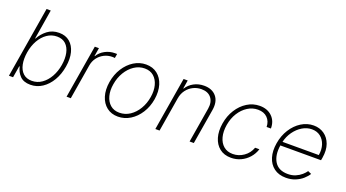

<svg xmlns="http://www.w3.org/2000/svg" viewBox="-55 -1281 3332 1848"><g transform="rotate(20 1611.0 -357.5)"><path d="M59.7 0 180.4 -727.3H223.4L173.7 -423.7H177.9Q205.3 -476.6 255.1 -515.1Q305 -553.6 375 -553.6Q440.7 -553.6 483.7 -517.2Q526.6 -480.8 543.1 -417.3Q559.7 -353.7 545.8 -271.3Q532.3 -188.9 494.9 -125.2Q457.4 -61.4 402.5 -25Q347.7 11.4 281.6 11.4Q211.3 11.4 174.4 -27.3Q137.4 -66.1 126.8 -119H121.8L101.9 0ZM147.7 -271.7Q136.4 -202.1 147.7 -147Q159.1 -92 192.8 -60.4Q226.6 -28.8 282.3 -28.8Q338.1 -28.8 383.9 -60.9Q429.7 -93 460.6 -148.1Q491.5 -203.1 502.8 -271.7Q514.2 -340.2 502.7 -394.9Q491.1 -449.6 457.4 -481.4Q423.7 -513.1 367.5 -513.1Q312.1 -513.1 266.5 -481.7Q220.9 -450.3 190 -395.8Q159.1 -341.3 147.7 -271.7Z M649.9 0 740.8 -545.5H783L768.8 -460.2H772.7Q796.9 -502.1 843.8 -527.5Q890.6 -552.9 944.6 -552.9Q950.6 -552.9 956 -552.9Q961.3 -552.9 966.6 -552.6L959.2 -508.9Q954.9 -509.6 949 -510.3Q943.2 -511 934.7 -511Q889.2 -511 850.5 -491.5Q811.8 -471.9 786 -437.7Q760.3 -403.4 752.8 -359.4L693.2 0Z M1178.3 11.4Q1110.1 11.4 1063 -25.6Q1016 -62.5 996.1 -127Q976.2 -191.4 989.7 -274.5Q1003.2 -355.5 1043.3 -418.5Q1083.5 -481.5 1141.3 -517.6Q1199.2 -553.6 1265.3 -553.6Q1334.2 -553.6 1381.2 -516.5Q1428.3 -479.4 1448.2 -414.8Q1468 -350.1 1454.9 -267Q1441.4 -186.4 1401.3 -123.4Q1361.2 -60.4 1303.1 -24.5Q1245 11.4 1178.3 11.4ZM1178.6 -28.8Q1237.2 -28.8 1286.2 -61.4Q1335.2 -94.1 1368.4 -149.9Q1401.6 -205.6 1412.6 -274.5Q1423.7 -341.3 1409.4 -395.2Q1395.2 -449.2 1358.7 -481.2Q1322.1 -513.1 1266 -513.1Q1208.1 -513.1 1158.9 -480.1Q1109.7 -447.1 1076.3 -391.3Q1043 -335.6 1032 -267Q1020.6 -200.6 1034.8 -146.5Q1049 -92.3 1085.8 -60.5Q1122.5 -28.8 1178.6 -28.8Z M1661.2 -353.7 1602.6 0H1559.3L1650.2 -545.5H1692.5L1678.3 -459.2H1682.5Q1708.1 -501.4 1755 -527Q1801.8 -552.6 1860.1 -552.6Q1942.1 -552.6 1985.3 -500.9Q2028.4 -449.2 2013.5 -359.7L1953.5 0H1910.2L1969.8 -358Q1981.2 -427.6 1948 -470Q1914.8 -512.4 1846.9 -512.4Q1801.1 -512.4 1761.9 -492.5Q1722.7 -472.7 1696 -437Q1669.4 -401.3 1661.2 -353.7Z M2336.3 11.4Q2265.6 11.4 2219.1 -25.6Q2172.6 -62.5 2153.9 -126.4Q2135.3 -190.3 2148.4 -271Q2161.6 -352.3 2202.1 -416.2Q2242.5 -480.1 2301.7 -516.9Q2360.8 -553.6 2429.7 -553.6Q2508.2 -553.6 2555.9 -506.9Q2603.7 -460.2 2603 -384.9H2558.9Q2557.9 -441.8 2522.5 -477.5Q2487.2 -513.1 2425.8 -513.1Q2369.3 -513.1 2320.3 -482.1Q2271.3 -451 2237.2 -396.7Q2203.1 -342.3 2191.4 -271.7Q2180 -202.4 2194.4 -147.4Q2208.8 -92.3 2246.1 -60.5Q2283.4 -28.8 2340.6 -28.8Q2400.9 -28.8 2451.7 -64.5Q2502.5 -100.1 2523.1 -159.1H2567.1Q2550.8 -108.3 2516.5 -69.8Q2482.2 -31.2 2435.9 -9.9Q2389.6 11.4 2336.3 11.4Z M2898.8 11.4Q2824.9 11.4 2776.3 -25.2Q2727.6 -61.8 2708.5 -125.4Q2689.3 -188.9 2702.8 -270.2Q2716.3 -351.9 2756.7 -415.8Q2797.2 -479.8 2856 -516.7Q2914.8 -553.6 2982.2 -553.6Q3043.3 -553.6 3089.7 -521.5Q3136 -489.3 3157.5 -430.2Q3179 -371.1 3165.5 -290.1L3160.5 -263.1H2744Q2727.6 -158.7 2768.5 -93.7Q2809.3 -28.8 2904.1 -28.8Q2948.5 -28.8 2983.1 -43.9Q3017.8 -58.9 3042.3 -80.6Q3066.8 -102.3 3080.3 -122.5L3116.1 -106.5Q3099.8 -79.2 3069.2 -51.8Q3038.7 -24.5 2995.7 -6.6Q2952.8 11.4 2898.8 11.4ZM2751.8 -302.6H3123.6Q3133.5 -361.5 3117.9 -409.3Q3102.3 -457 3066.2 -485.1Q3030.2 -513.1 2978 -513.1Q2926.8 -513.1 2880.1 -484.7Q2833.5 -456.3 2799.4 -408.6Q2765.3 -360.8 2751.8 -302.6Z"/></g></svg>

Font: Inter Extra Light  BETA
Style: Italic
Weight: 200
Italic angle: 9.39999°
Designer: Rasmus Andersson
Foundry: rsms
Version: Version 3.011;git-f93a4a705